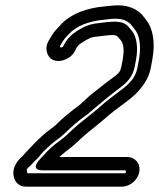

<svg xmlns="http://www.w3.org/2000/svg" viewBox="-20 -668 595 718"><path d="M445 -20H87C83 -20 83 -18 81 -26C78 -36 80 -36 94 -49C100 -55 103 -58 107 -63C113 -69 125 -79 134 -92C144 -104 156 -114 171 -128C183 -139 203 -151 222 -169C247 -194 274 -217 303 -238C304 -238 305 -239 305 -239L330 -260C364 -289 399 -318 433 -343C455 -360 477 -382 484 -420L489 -446C497 -492 491 -531 473 -553L462 -566C457 -572 448 -582 429 -585C423 -586 417 -587 410 -587C385 -587 363 -583 345 -581C310 -578 287 -564 266 -551C247 -539 231 -523 221 -503L215 -493C208 -488 202 -491 205 -497C211 -507 218 -519 224 -526L239 -542C264 -569 310 -589 367 -594C384 -596 398 -598 413 -598C441 -598 458 -589 470 -576L482 -561C501 -538 509 -500 500 -447L495 -420C486 -367 453 -347 414 -317C401 -307 374 -287 360 -274C329 -245 288 -218 252 -184C237 -170 221 -154 204 -142C183 -128 158 -105 141 -85C136 -80 83 -31 140 -31H446C454 -31 452 -20 445 -20ZM501 -26C506 -57 485 -81 455 -81H202C210 -88 219 -96 228 -103C247 -117 268 -135 284 -151C314 -179 354 -207 390 -240C401 -249 428 -269 441 -279C457 -291 480 -307 498 -328C519 -352 538 -378 545 -420L550 -447C561 -509 553 -562 524 -597L512 -612C494 -633 462 -648 422 -648C402 -648 385 -645 371 -644C311 -639 244 -619 203 -571L189 -556C180 -546 174 -537 167 -524L161 -514C153 -500 152 -484 156 -471C171 -421 239 -438 259 -475L265 -487C271 -498 276 -502 287 -509C310 -523 318 -529 341 -531C363 -533 383 -537 401 -537C410 -537 417 -535 421 -530L432 -517C444 -502 444 -475 439 -446L434 -420C430 -400 425 -395 407 -381C380 -362 351 -338 325 -318C317 -312 309 -304 300 -296L277 -275C247 -253 217 -229 189 -201C179 -191 159 -179 140 -162C114 -138 97 -120 70 -91C68 -89 67 -86 64 -84C51 -73 22 -44 32 -5C37 15 53 31 79 30H436C466 30 496 5 501 -26Z"/></svg>

Font: Blanket
Style: OutlineObl
Weight: 400
Foundry: Cannot Into Space Fonts
Version: Version 0.9